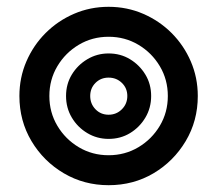

<svg xmlns="http://www.w3.org/2000/svg" viewBox="-20 -534 639 564"><path d="M299 10Q227 10 167.5 -25Q108 -60 72.5 -119.5Q37 -179 37 -252Q37 -306 57.5 -353.5Q78 -401 114 -437Q150 -473 197.5 -493.5Q245 -514 299 -514Q353 -514 400.5 -493.5Q448 -473 484 -437Q520 -401 540.5 -353.5Q561 -306 561 -252Q561 -179 525.5 -119.5Q490 -60 431 -25Q372 10 299 10ZM299 -78Q347 -78 386.5 -101.5Q426 -125 449.5 -164.5Q473 -204 473 -252Q473 -300 449.5 -339.5Q426 -379 386.5 -402.5Q347 -426 299 -426Q251 -426 211.5 -402.5Q172 -379 148.5 -339.5Q125 -300 125 -252Q125 -204 148.5 -164.5Q172 -125 211.5 -101.5Q251 -78 299 -78ZM299 -126Q265 -126 236.5 -143Q208 -160 191 -188.5Q174 -217 174 -252Q174 -287 191 -315Q208 -343 236.5 -360Q265 -377 299 -377Q334 -377 362 -360Q390 -343 407 -315Q424 -287 424 -252Q424 -217 407 -188.5Q390 -160 362 -143Q334 -126 299 -126ZM299 -197Q322 -197 338 -213Q354 -229 354 -252Q354 -275 338 -290.5Q322 -306 299 -306Q276 -306 260.5 -290.5Q245 -275 245 -252Q245 -229 260.5 -213Q276 -197 299 -197Z"/></svg>

Font: Kanit Medium
Style: Regular
Weight: 500
Designer: Katatrad Team
Foundry: CadsonDemak
Version: Version 2.000; ttfautohint (v1.8.3)